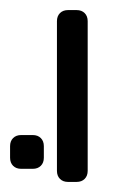

<svg xmlns="http://www.w3.org/2000/svg" viewBox="-37 -591 270 381"><path d="M98 -230Q88 -230 82 -236Q76 -242 76 -252V-549Q76 -559 82 -565Q88 -571 98 -571H115Q125 -571 131 -565Q137 -559 137 -549V-252Q137 -242 131 -236Q125 -230 115 -230ZM5 -256Q-5 -256 -11 -262Q-17 -268 -17 -278V-301Q-17 -311 -11 -317Q-5 -323 5 -323H28Q38 -323 44 -317Q50 -311 50 -301V-278Q50 -268 44 -262Q38 -256 28 -256Z"/></svg>

Font: Rubik AZ
Style: Regular
Weight: 300
Designer: Hubert and Fischer
Foundry: Hubert & Fischer
Version: Version 2.000